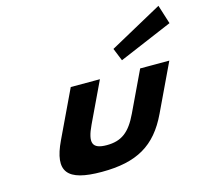

<svg xmlns="http://www.w3.org/2000/svg" viewBox="-119 -976 1209 1126"><g transform="rotate(-15 486.0 -412.5)"><path d="M615.8 -664 647 -587 972.4 -725 936.1 -840ZM316.2 -513H493.2L377.2 -269C329.2 -168 343.3 -129 432.8 -129C522.4 -129 573.6 -168 621.6 -269L737.6 -513H914.6L778.2 -226C696.4 -54 577.6 15 364.4 15C151.2 15 98 -54 179.7 -226Z"/></g></svg>

Font: Hussar
Style: BdSuprExtOblFive
Weight: 700
Foundry: Cannot Into Space Fonts
Version: Version 2.00